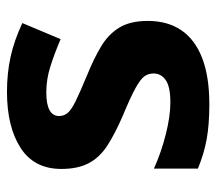

<svg xmlns="http://www.w3.org/2000/svg" viewBox="-54 -542 606 537"><g transform="rotate(-90 248.5 -273.0)"><path d="M459 -162Q459 -107 433 -68.5Q407 -30 355 -10Q303 10 226 10Q169 10 128 2.5Q87 -5 46 -22V-145Q90 -125 141 -112Q192 -99 231 -99Q275 -99 293.5 -112Q312 -125 312 -146Q312 -160 304.5 -171Q297 -182 272 -196Q247 -210 194 -232Q143 -254 110 -275.5Q77 -297 61 -327.5Q45 -358 45 -404Q45 -480 104 -518Q163 -556 261 -556Q312 -556 358 -546Q404 -536 453 -513L408 -406Q368 -423 332 -434.5Q296 -446 259 -446Q226 -446 209.5 -437Q193 -428 193 -410Q193 -397 201.5 -386.5Q210 -376 234.5 -364Q259 -352 307 -332Q354 -313 388 -292.5Q422 -272 440.5 -241.5Q459 -211 459 -162Z"/></g></svg>

Font: Noto Sans Cham
Style: Bold
Weight: 700
Version: Version 2.002